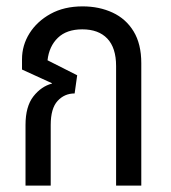

<svg xmlns="http://www.w3.org/2000/svg" viewBox="-20 -582 537 602"><path d="M239 -562Q291 -562 333 -542.5Q375 -523 399 -483.5Q423 -444 423 -384V0H344V-375Q344 -432 316.5 -461Q289 -490 238 -490Q189 -490 161.5 -463.5Q134 -437 129 -393L222 -346L214 -289Q182 -289 160.5 -265.5Q139 -242 139 -190V0H60V-190Q60 -248 84.5 -279.5Q109 -311 143 -320V-321L49 -364V-396Q49 -440 72.5 -477.5Q96 -515 138.5 -538.5Q181 -562 239 -562Z"/></svg>

Font: Noto Sans Thai Looped Condensed
Style: Regular
Weight: 400
Width: 3
Designer: Sasikarn Vongin, Ben Mitchell
Foundry: The Fontpad Ltd
Version: Version 1.001; ttfautohint (v1.8.4.7-5d5b)